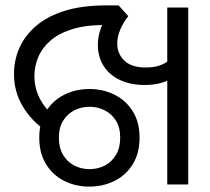

<svg xmlns="http://www.w3.org/2000/svg" viewBox="-20 -686 782 714"><path d="M153 -198Q97 -236 64.5 -290.5Q32 -345 32 -411Q32 -462 52 -507.5Q72 -553 113.5 -589Q155 -625 220 -645.5Q285 -666 376 -666Q384 -666 390.5 -666Q397 -666 404.5 -666Q412 -666 421 -666L429 -589Q415 -591 401.5 -592Q388 -593 369 -593Q297 -593 247 -577Q197 -561 166.5 -534Q136 -507 122 -473Q108 -439 108 -403Q108 -359 127.5 -320.5Q147 -282 181 -254L153 -198ZM312 8Q262 8 219.5 -13Q177 -34 151.5 -75Q126 -116 126 -174Q126 -232 151.5 -272.5Q177 -313 219.5 -334Q262 -355 312 -355Q363 -355 405.5 -334Q448 -313 473.5 -272.5Q499 -232 499 -174Q499 -116 473.5 -75Q448 -34 405.5 -13Q363 8 312 8ZM313 -57Q343 -57 369 -70Q395 -83 411 -109.5Q427 -136 427 -174Q427 -212 411 -237.5Q395 -263 369 -276Q343 -289 313 -289Q283 -289 257 -276Q231 -263 215 -237.5Q199 -212 199 -174Q199 -136 215 -109.5Q231 -83 257 -70Q283 -57 313 -57ZM602 -658H680V0H602ZM518 -370Q465 -370 426 -388.5Q387 -407 365.5 -440.5Q344 -474 344 -519Q344 -559 362.5 -599Q381 -639 421 -666L457 -626Q438 -602 427 -575.5Q416 -549 416 -524Q416 -486 442.5 -460.5Q469 -435 522 -435Q557 -435 580.5 -445Q604 -455 615 -469L648 -418Q635 -403 616 -392.5Q597 -382 572.5 -376Q548 -370 518 -370Z"/></svg>

Font: oriya15
Style: Book
Weight: 400
Designer: Jelle Bosma - Monotype Design Team
Foundry: Monotype Imaging Inc.
Version: Version 2.003